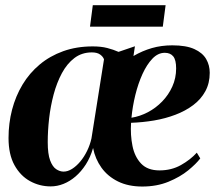

<svg xmlns="http://www.w3.org/2000/svg" viewBox="-20 -688 806 720"><path d="M486 -514.5 480.5 -478Q514 -497.5 549.8 -507.8Q585.5 -518 626 -518Q678 -518 708.8 -504Q739.5 -490 753 -466.8Q766.5 -443.5 766.5 -415Q766.5 -376 750 -345.8Q733.5 -315.5 704.5 -293.8Q675.5 -272 638 -257.8Q600.5 -243.5 557.8 -236.2Q515 -229 471.5 -227.5Q468.5 -181.5 476.8 -140.8Q485 -100 509.2 -74.5Q533.5 -49 578 -49Q623 -49 658.5 -69Q694 -89 718 -115.5L731 -94Q716 -74 685.8 -49.2Q655.5 -24.5 611.8 -6.5Q568 11.5 513.5 11.5Q461 11.5 422.5 -7.5Q384 -26.5 360.5 -59.2Q337 -92 329 -133Q319 -98 301.8 -71.2Q284.5 -44.5 263.2 -26.2Q242 -8 218.2 1.5Q194.5 11 170 11Q128.5 11 92.5 -8.8Q56.5 -28.5 34.2 -68.8Q12 -109 12 -170.5Q12 -225.5 25.2 -276.5Q38.5 -327.5 64.5 -370.8Q90.5 -414 128.8 -446Q167 -478 217 -496Q267 -514 328 -514Q359 -514 382.2 -508Q405.5 -502 424.5 -493.5ZM323 -169 370 -465.5Q366.5 -475.5 355.5 -483.5Q344.5 -491.5 324.5 -491.5Q287 -491.5 259.2 -470.5Q231.5 -449.5 212.2 -413.8Q193 -378 181.2 -334Q169.5 -290 164.2 -243.8Q159 -197.5 159 -155Q159 -110.5 168 -86.5Q177 -62.5 190.8 -53.5Q204.5 -44.5 218.5 -44.5Q234 -44.5 250 -54.5Q266 -64.5 280.8 -82Q295.5 -99.5 306.5 -122Q317.5 -144.5 323 -169ZM598 -490Q572.5 -490 551.5 -468Q530.5 -446 514.2 -410.2Q498 -374.5 487.5 -331.8Q477 -289 473 -246.5Q504.5 -251.5 534.5 -267.2Q564.5 -283 588.2 -307.5Q612 -332 626.2 -363.5Q640.5 -395 640.5 -431.5Q640.5 -463.5 629.5 -476.8Q618.5 -490 598 -490ZM328 -668.5H601L590.5 -588H317.5Z"/></svg>

Font: Merriweather 144pt
Style: Bold Italic
Weight: 700
Italic angle: -7.8°
Version: Version 2.101